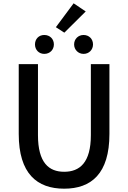

<svg xmlns="http://www.w3.org/2000/svg" viewBox="-20 -1124 773 1158"><path d="M367 14C530 14 640 -76 640 -316V-737H528V-309C528 -142 460 -88 367 -88C275 -88 209 -142 209 -309V-737H93V-316C93 -76 204 14 367 14ZM247 -799C281 -799 305 -824 305 -856C305 -889 281 -913 247 -913C214 -913 191 -889 191 -856C191 -824 214 -799 247 -799ZM368 -927 497 -1055 424 -1104 317 -960ZM484 -799C517 -799 541 -824 541 -856C541 -889 517 -913 484 -913C452 -913 427 -889 427 -856C427 -824 452 -799 484 -799Z"/></svg>

Font: Noto Sans TC Medium
Style: Regular
Weight: 500
Designer: Ryoko NISHIZUKA 西塚涼子 (kana, bopomofo & ideographs); Paul D. Hunt (Latin, Greek & Cyrillic); Sandoll Communications 산돌커뮤니
Foundry: Adobe
Version: Version 2.004;hotconv 1.0.118;makeotfexe 2.5.65603